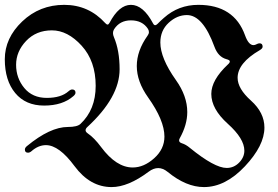

<svg xmlns="http://www.w3.org/2000/svg" viewBox="-63 -738 1128 780"><path d="M364.7 -644Q370.1 -638.2 374 -638.2Q377.9 -638.2 381.8 -645Q420.4 -718.3 468.8 -718.3Q518.6 -718.3 558.6 -643.1Q562.5 -635.7 567.1 -635.7Q571.8 -635.7 577.1 -641.1Q589.4 -653.8 603 -665.5Q662.1 -718.3 742.7 -718.3Q888.2 -718.3 932.6 -594.2Q946.8 -554.7 966.8 -554.7Q972.7 -554.7 979.2 -558.3Q985.8 -562 991.7 -562Q1003.9 -562 1003.9 -548.3Q1003.9 -541 992.2 -534.2Q902.3 -481.9 902.3 -421.9Q902.3 -377.9 956.8 -329.1Q1011.2 -280.3 1011.2 -219.7Q1011.2 -146.5 931.9 -62.3Q852.5 22 765.6 22Q693.4 22 618.2 -39.6Q599.1 -55.2 579.8 -55.2Q560.5 -55.2 541 -40.5Q457.5 22 390.6 22Q302.7 22 239.7 -63.2Q176.8 -148.4 123.5 -148.4Q92.8 -148.4 64.5 -123.5Q57.6 -117.7 50.8 -117.7Q38.1 -117.7 38.1 -130.4Q38.1 -137.7 46.4 -144.5Q140.6 -222.2 212.9 -222.2Q250.5 -222.2 263.7 -234.4Q325.7 -292.5 325.7 -389.2Q325.7 -489.7 268.8 -552.2Q211.9 -614.7 147.9 -614.7Q84 -614.7 43.2 -571.8Q2.4 -528.8 2.4 -474.9Q2.4 -420.9 35.6 -380.6Q68.8 -340.3 127 -340.3Q185.1 -340.3 215.3 -367.2Q223.6 -374.5 230 -374.5Q243.7 -374.5 243.7 -361.3Q243.7 -355 235.4 -347.7Q191.4 -309.1 116.2 -309.1Q41 -309.1 -1.2 -360.1Q-43.5 -411.1 -43.5 -497.3Q-43.5 -583.5 27.3 -650.9Q98.1 -718.3 197.8 -718.3Q297.4 -718.3 364.7 -644ZM293.9 -195.8Q319.8 -178.2 348.1 -140.1Q409.7 -57.6 476.1 -57.6Q521.5 -57.6 563.2 -95Q605 -132.3 605 -183.1Q605 -249 538.6 -342.3Q492.7 -406.7 492.7 -469.7Q492.7 -531.7 536.6 -593.3Q542 -600.6 542 -607.4Q542 -614.3 538.1 -620.6Q515.6 -655.3 468.8 -655.3Q423.8 -655.3 400.4 -619.1Q396 -611.8 396 -603.8Q396 -595.7 399.9 -586.9Q422.9 -532.7 422.9 -456.5Q422.9 -342.8 291.5 -221.7Q284.7 -215.3 284.7 -208.7Q284.7 -202.1 293.9 -195.8ZM588.4 -565.4Q588.4 -502 651.4 -413.1Q697.8 -348.1 697.8 -282.7Q697.8 -231 667 -175.8Q664.6 -171.4 664.6 -167.5Q664.6 -159.7 675.3 -156.2Q692.4 -150.9 708.5 -137.2Q808.6 -55.7 857.9 -55.7Q887.2 -55.7 908.4 -77.4Q929.7 -99.1 929.7 -126Q929.7 -174.8 862.5 -235.1Q795.4 -295.4 795.4 -356.4Q795.4 -413.1 863.3 -476.6Q870.6 -482.9 870.6 -488.5Q870.6 -494.1 856.9 -497.6Q823.2 -506.8 808.1 -548.3Q761.2 -676.8 696.3 -676.8Q656.2 -676.8 622.3 -645.5Q588.4 -614.3 588.4 -565.4Z"/></svg>

Font: UnifrakturMaguntia19
Style: Book
Weight: 400
Designer: j. 'mach' wust, Gerrit Ansmann, Georg Duffner, based on a font by Peter Wiegel, original typeface by Carl Albert Fahrenw
Version: Version 2017-03-19